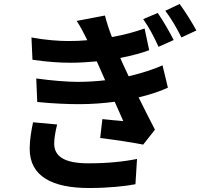

<svg xmlns="http://www.w3.org/2000/svg" viewBox="-20 -882 1040 964"><path d="M146 -268C138 -231 129 -180 129 -135C129 3 242 62 427 62C525 62 607 53 660 43L668 -84C599 -70 518 -62 424 -62C296 -62 252 -101 252 -162C252 -187 259 -227 267 -257ZM796 -554C761 -538 702 -517 626 -499C615 -523 605 -543 598 -559L584 -591C645 -603 695 -617 729 -630L706 -739C661 -723 605 -707 542 -696C527 -734 515 -772 507 -804L365 -777C383 -750 397 -723 415 -687L418 -680C387 -677 355 -676 322 -676C276 -676 205 -681 138 -694L143 -582C217 -571 281 -567 333 -567C379 -567 424 -570 466 -574L485 -531L508 -479C465 -474 419 -471 370 -471C318 -471 242 -477 162 -488L167 -370C246 -362 319 -359 379 -359C442 -359 502 -364 556 -371L599 -274C572 -276 533 -280 494 -284L483 -189C550 -181 644 -167 699 -156L758 -231C731 -283 702 -340 676 -393C743 -409 794 -428 823 -442ZM699 -786C730 -741 751 -702 776 -647L852 -681C832 -721 797 -781 772 -817ZM810 -828C842 -785 864 -747 891 -694L966 -729C945 -768 908 -827 882 -862Z"/></svg>

Font: Noto Sans Japanese Bold
Style: Bold
Weight: 700
Designer: Ryoko NISHIZUKA (kana & ideographs); Paul D. Hunt (Latin, Greek & Cyrillic); Wenlong ZHANG (bopomofo); Sandoll Communica
Foundry: Adobe Systems Incorporated
Version: Version 1.000;PS 1;hotconv 1.0.78;makeotf.lib2.5.61930